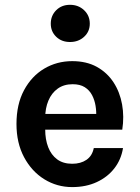

<svg xmlns="http://www.w3.org/2000/svg" viewBox="-20 -748 570 782"><path d="M274.1 14Q212.1 14 160.5 -17.9Q109 -49.8 78 -107.8Q47.1 -165.7 47.1 -243.1Q47.1 -323.1 77.8 -380.4Q108.5 -437.8 160 -468.4Q211.6 -499 274.1 -499Q332.2 -499 374.4 -475.7Q416.5 -452.3 442.4 -412.6Q468.2 -373 477.2 -323Q486.2 -273.1 478 -219.9H141.1V-284H394.6L371.6 -269Q373.1 -292.6 369.3 -316.5Q365.5 -340.4 355 -360.5Q344.4 -380.7 325.2 -392.9Q306 -405 276 -405Q240 -405 215 -387Q190 -369 177.1 -338.1Q164.1 -307.2 164.1 -268V-220.9Q164.1 -179.9 176.3 -148.5Q188.5 -117 212.8 -99Q237.1 -81 274.1 -81Q308.6 -81 332 -96.9Q355.5 -112.9 362 -144.9H481Q473.5 -98.1 445.7 -62.3Q417.8 -26.5 374 -6.3Q330.2 14 274.1 14ZM265.2 -576.9Q230.8 -576.9 208.8 -598.3Q186.8 -619.6 186.8 -651.6Q186.8 -684.2 208.8 -706.3Q230.8 -728.4 265.2 -728.4Q299.5 -728.4 322.6 -706.4Q345.7 -684.4 345.7 -651.6Q345.7 -619.4 322.6 -598.2Q299.5 -576.9 265.2 -576.9Z"/></svg>

Font: Karla
Style: Regular
Weight: 400
Designer: Jonathan Pinhorn
Version: Version 2.004;gftools[0.9.33]